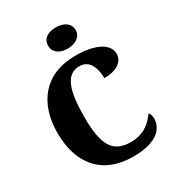

<svg xmlns="http://www.w3.org/2000/svg" viewBox="-220 -1070 1106 1210"><g transform="rotate(-30 332.5 -465.0)"><path d="M374 -786C428 -786 475 -813 475 -863C475 -916 428 -940 374 -940C318 -940 275 -916 275 -863C275 -813 318 -786 374 -786ZM393 10C582 10 625 -74 625 -134C625 -149 619 -170 610 -179C579 -134 525 -77 425 -77C294 -77 248 -156 248 -358C248 -547 279 -654 381 -654C457 -654 480 -577 480 -510C578 -510 624 -552 624 -605C624 -671 547 -724 392 -724C167 -724 51 -574 51 -358C51 -137 164 10 393 10Z"/></g></svg>

Font: Noto Serif Tamil SemiCondensed Black
Style: Regular
Weight: 900
Width: 4
Designer: Indian Type Foundry, Tom Grace, and the Monotype Design Team
Foundry: Monotype Imaging Inc.
Version: Version 2.004